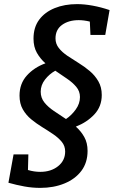

<svg xmlns="http://www.w3.org/2000/svg" viewBox="-20 -733 584 934"><path d="M176 181Q137 181 98.5 174Q60 167 21 156L46 18H118L116 94Q146 103 176 103Q228 103 262.5 75.5Q297 48 297 4Q297 -23 280.5 -43Q264 -63 239 -80Q214 -97 185.5 -114.5Q157 -132 132 -152.5Q107 -173 91 -201Q75 -229 75 -268Q75 -326 110.5 -365.5Q146 -405 201 -425Q176 -447 159.5 -476Q143 -505 143 -545Q143 -600 170.5 -637Q198 -674 246 -693.5Q294 -713 355 -713Q390 -713 431 -705.5Q472 -698 513 -684L492 -563H420L417 -628Q388 -635 363 -635Q314 -635 282 -612Q250 -589 250 -546Q250 -520 266 -499.5Q282 -479 308 -461.5Q334 -444 362.5 -426.5Q391 -409 416.5 -387.5Q442 -366 458.5 -337.5Q475 -309 475 -271Q475 -215 439 -176.5Q403 -138 349 -117Q374 -95 390 -66.5Q406 -38 406 1Q406 58 376 98Q346 138 293.5 159.5Q241 181 176 181ZM178 -287Q178 -257 196 -234.5Q214 -212 242.5 -193Q271 -174 301 -154Q328 -172 348.5 -200.5Q369 -229 369 -261Q369 -289 351 -310.5Q333 -332 305.5 -350.5Q278 -369 249 -389Q220 -373 199 -346Q178 -319 178 -287Z"/></svg>

Font: Bitter SemiBold
Style: Italic
Weight: 600
Italic angle: -9°
Designer: Sol Matas, and Bitter project Authors
Foundry: Sol Matas
Version: Version 2.001